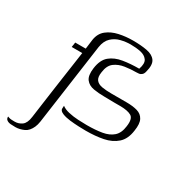

<svg xmlns="http://www.w3.org/2000/svg" viewBox="-177 -652 958 964"><g transform="rotate(30 301.5 -170.0)"><path d="M-26 138Q-23 139 -17.5 141Q-12 143 -3.5 143.5Q5 144 15 144Q38 144 56.5 130.5Q75 117 80 79Q86 36 91.5 -4.5Q97 -45 102.5 -83.5Q108 -122 113.5 -161Q119 -200 125 -240.5Q131 -281 137 -324Q132 -324 119 -324Q106 -324 93.5 -324Q81 -324 76 -324Q76 -327 76.5 -329.5Q77 -332 78 -337.5Q79 -343 80 -352Q85 -352 97.5 -352Q110 -352 123 -352Q136 -352 141 -352L148 -407Q154 -446 181 -467.5Q208 -489 246.5 -497.5Q285 -506 327 -506Q373 -506 408 -499.5Q443 -493 458.5 -471.5Q474 -450 462 -405Q459 -391 451.5 -384.5Q444 -378 436.5 -377Q429 -376 422 -376Q389 -376 355.5 -371Q322 -366 298 -348Q274 -330 269 -289Q264 -258 275.5 -243.5Q287 -229 311 -225Q335 -221 365 -221Q388 -221 410 -221Q432 -221 453 -221Q490 -221 516 -213.5Q542 -206 554 -183.5Q566 -161 559 -118Q552 -66 522 -39.5Q492 -13 447 -4Q402 5 347 5Q331 5 305.5 4Q280 3 254 0Q228 -3 209.5 -10.5Q191 -18 189 -30L190 -49Q205 -37 231.5 -31Q258 -25 287 -23.5Q316 -22 337 -22Q387 -22 425 -28.5Q463 -35 486 -55.5Q509 -76 514 -117Q521 -164 499.5 -176.5Q478 -189 434 -189Q418 -189 402.5 -189Q387 -189 372.5 -189.5Q358 -190 341 -190Q309 -190 279.5 -195Q250 -200 234 -220.5Q218 -241 224 -286Q231 -338 259.5 -361.5Q288 -385 331 -392Q374 -399 424 -399Q437 -436 424 -454Q411 -472 384.5 -477.5Q358 -483 326 -483Q299 -483 270.5 -476Q242 -469 220.5 -449Q199 -429 193 -391L127 79Q124 99 117.5 113.5Q111 128 102 138.5Q93 149 81 154.5Q69 160 56.5 163Q44 166 32 166Q18 166 4.5 165Q-9 164 -18 157.5Q-27 151 -26 138Z"/></g></svg>

Font: Genos Thin Light
Style: Italic
Weight: 300
Italic angle: -8°
Version: Version 1.010